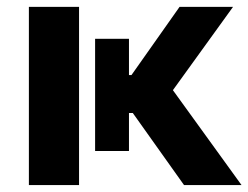

<svg xmlns="http://www.w3.org/2000/svg" viewBox="-20 -535 718 555"><path d="M352.8 -422.9H254.9V-98.6H352.8ZM208.5 -515.1H63.5V0H208.5ZM512 0H678.2L442.9 -325.4L349.9 -228ZM308.8 -318.1V-208.3H432.1L653.6 -515.1H499L360.1 -318.1Z"/></svg>

Font: Roboto Flex
Style: Regular
Weight: 400
Designer: Berlow after Robertson
Foundry: Google
Version: Version 3.200;gftools[0.9.32]